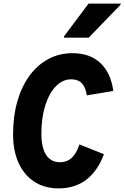

<svg xmlns="http://www.w3.org/2000/svg" viewBox="-20 -1028 690 1065"><path d="M304.5 17Q227.5 17 170.8 -19.8Q114 -56.5 83.2 -124Q52.5 -191.5 52.5 -283Q52.5 -382.5 76 -465Q99.5 -547.5 143.2 -607.5Q187 -667.5 247.5 -700.2Q308 -733 382 -733Q479 -733 537 -678.2Q595 -623.5 608.5 -523.5L461.5 -499Q455 -544 434 -566Q413 -588 375 -588Q327 -588 289.5 -549Q252 -510 230.8 -442Q209.5 -374 209.5 -287Q209.5 -209 236 -168.5Q262.5 -128 313.5 -128Q351 -128 377.2 -151.8Q403.5 -175.5 420.5 -227L556.5 -172.5Q485 17 304.5 17ZM334 -819 335 -826 471 -1008H650L648.5 -1001.5L472 -819Z"/></svg>

Font: Google Sans Code
Style: Italic
Weight: 400
Italic angle: -10°
Monospace: yes
Designer: Google Sans Code Authors
Foundry: Google LLC
Version: Version 6.000